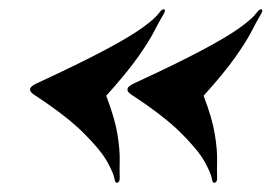

<svg xmlns="http://www.w3.org/2000/svg" viewBox="-20 -440 584 413"><path d="M45 -249.5Q46 -254.5 58.5 -260.5Q150.5 -303 205 -332Q259.5 -361 286.5 -380.5Q313.5 -400 322.5 -412.5Q329.5 -422 333.5 -419.5Q337 -418 331 -408Q322.5 -394 311.5 -372.5Q300.5 -351 277 -317.5Q253.5 -284 208.5 -234Q227 -185.5 232.5 -151.8Q238 -118 237.5 -95.5Q237 -73 237.5 -59Q238 -49 233.5 -47.5Q228 -44.5 226.5 -54.5Q224.5 -67.5 210.2 -92.8Q196 -118 159.2 -154.5Q122.5 -191 53 -236.5Q43 -243 45 -249.5ZM254.5 -249.5Q255.5 -254.5 268 -260.5Q360 -303 414.5 -332Q469 -361 496 -380.5Q523 -400 532 -412.5Q539 -422 543 -419.5Q546.5 -418 540.5 -408Q532 -394 521 -372.5Q510 -351 486.5 -317.5Q463 -284 418 -234Q436.5 -185.5 442 -151.8Q447.5 -118 447 -95.5Q446.5 -73 447 -59Q447.5 -49 443 -47.5Q437.5 -44.5 436 -54.5Q434 -67.5 419.8 -92.8Q405.5 -118 368.8 -154.5Q332 -191 262.5 -236.5Q252.5 -243 254.5 -249.5Z"/></svg>

Font: Fraunces 144pt Black
Style: Italic
Weight: 900
Italic angle: -16°
Version: Version 1.000;[0bf87f6ff]